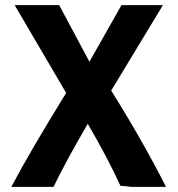

<svg xmlns="http://www.w3.org/2000/svg" viewBox="-20 -718 690 746"><path d="M625 8H490Q482 7 468.5 5.5Q455 4 448 4Q398 -105 321 -237Q238 -95 188 8H24Q97 -130 237 -357L37 -698H210L327 -479H328L452 -698H613L412 -366Q532 -175 625 8Z"/></svg>

Font: Repo
Style: Bold
Weight: 700
Designer: Stefan Peev
Foundry: Context Ltd
Version: Version 001.000